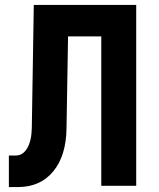

<svg xmlns="http://www.w3.org/2000/svg" viewBox="-20 -750 640 775"><path d="M15.8 5V-122.3H43.9Q72.7 -122.3 90 -152.1Q107.4 -181.8 108.4 -233.6L116.4 -730H529.8V0H388.8V-603H254.7L248.5 -233.6Q247.4 -121.7 195 -58.3Q142.6 5 53.2 5Z"/></svg>

Font: JetBrains Mono
Style: Regular
Weight: 400
Monospace: yes
Designer: Philipp Nurullin, Konstantin Bulenkov
Foundry: JetBrains
Version: Version 2.305